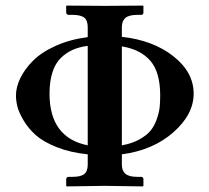

<svg xmlns="http://www.w3.org/2000/svg" viewBox="-20 -666 749 687"><path d="M293.9 -146V-502Q264.2 -498 241 -488Q217.8 -478 198 -459Q178.2 -439.9 167.7 -407.5Q157.2 -375 157.2 -331.1Q157.2 -173.3 293.9 -146ZM416 -146Q452.1 -152.3 478.5 -167Q504.9 -181.6 518.8 -198.7Q532.7 -215.8 541 -239.7Q549.3 -263.7 551.3 -282.2Q553.2 -300.8 553.2 -324.2Q553.2 -408.2 517.8 -448.7Q482.4 -489.3 416 -500ZM416 -77.1Q416 -55.2 428.7 -44.2Q441.4 -33.2 471.2 -33.2H484.9Q493.2 -33.2 493.2 -23.9V-1L491.2 1Q391.1 -1 355 -1L219.2 1L216.8 -1V-23.9Q216.8 -28.3 219.2 -30.8Q221.7 -33.2 225.1 -33.2H238.8Q269 -33.2 281.5 -43.2Q293.9 -53.2 293.9 -77.1V-113.8Q231.4 -120.1 183.1 -139.4Q134.8 -158.7 108.2 -182.4Q81.5 -206.1 64.5 -234.9Q47.4 -263.7 42.2 -284.9Q37.1 -306.2 37.1 -324.2Q37.1 -354 52.5 -386Q67.9 -418 97.7 -448.2Q127.4 -478.5 178.7 -501.7Q230 -524.9 293.9 -533.2V-568.8Q293.9 -592.8 281.5 -602.8Q269 -612.8 238.8 -612.8H225.1Q222.2 -612.8 219.5 -615.2Q216.8 -617.7 216.8 -621.1V-645L219.2 -646Q315.9 -645 355 -645L491.2 -646L493.2 -645V-621.1Q493.2 -612.8 484.9 -612.8H471.2Q441.4 -612.8 428.7 -601.8Q416 -590.8 416 -568.8V-534.2Q527.8 -522 600.3 -464.8Q672.9 -407.7 672.9 -331.1Q672.9 -256.3 600.1 -192.4Q527.3 -128.4 416 -113.8Z"/></svg>

Font: Linux Libertine G
Style: Semibold
Weight: 600
Designer: Philipp H. Poll
Foundry: Philipp H. Poll
Version: Version 5.1.1